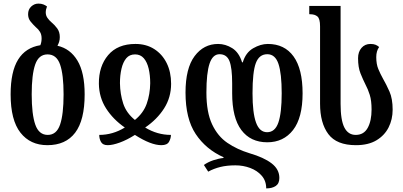

<svg xmlns="http://www.w3.org/2000/svg" viewBox="-20 -793 2239 1066"><path d="M299 -539Q370 -523 410 -456.5Q450 -390 450 -269Q450 -126 397.5 -56.5Q345 13 243 13Q148 13 93.5 -56.5Q39 -126 39 -269Q39 -395 80.5 -462Q122 -529 204 -542Q211 -559 211 -580Q211 -601 202 -616Q193 -631 179 -642Q162 -658 149 -674.5Q136 -691 136 -714Q136 -741 153.5 -757Q171 -773 193 -773Q209 -773 220.5 -768.5Q232 -764 241 -757Q234 -740 234 -724Q234 -707 243.5 -693.5Q253 -680 266 -669Q283 -655 297.5 -635.5Q312 -616 312 -587Q312 -573 308.5 -561.5Q305 -550 299 -539ZM245 -44Q294 -44 313.5 -101Q333 -158 333 -269Q333 -379 313.5 -435Q294 -491 244 -491Q195 -491 175.5 -435Q156 -379 156 -269Q156 -158 176 -101Q196 -44 245 -44Z M578 13Q551 13 541 -4.5Q531 -22 531 -44Q606 -44 673 -85Q608 -130 569 -191Q530 -252 529 -328Q528 -425 580.5 -487Q633 -549 732 -549Q792 -549 836.5 -520.5Q881 -492 905.5 -442.5Q930 -393 930 -328Q930 -252 891 -191Q852 -130 786 -85Q853 -44 929 -44Q929 -25 918.5 -6Q908 13 876 13Q818 13 729 -44Q685 -16 645 -1.5Q605 13 578 13ZM729 -127Q776 -165 794.5 -217Q813 -269 814 -331Q814 -375 805.5 -411.5Q797 -448 778.5 -469.5Q760 -491 730 -491Q699 -491 681 -469.5Q663 -448 654.5 -411.5Q646 -375 646 -331Q647 -271 664 -218.5Q681 -166 729 -127Z M1464 -3Q1371 -3 1320 -71Q1269 -139 1269 -275V-330Q1269 -416 1254 -454Q1239 -492 1199 -492Q1161 -492 1143.5 -440Q1126 -388 1126 -279Q1126 -170 1157.5 -103Q1189 -36 1243 0.5Q1297 37 1366 58Q1445 81 1488 114Q1531 147 1531 195Q1531 226 1511 239.5Q1491 253 1458 253Q1458 211 1433 182.5Q1408 154 1369 139.5Q1330 125 1287 125Q1240 125 1203.5 134Q1167 143 1136 160L1112 123Q1134 107 1163.5 97Q1193 87 1221 84V80Q1123 36 1066.5 -49Q1010 -134 1010 -279Q1010 -414 1060.5 -481.5Q1111 -549 1191 -549Q1232 -549 1269.5 -525.5Q1307 -502 1324 -447H1328Q1344 -501 1385.5 -525Q1427 -549 1467 -549Q1560 -549 1610 -479.5Q1660 -410 1660 -275Q1660 -139 1607 -71Q1554 -3 1464 -3ZM1464 -492Q1419 -492 1400.5 -443Q1382 -394 1382 -275Q1382 -166 1401.5 -112.5Q1421 -59 1463 -59Q1507 -59 1525.5 -112.5Q1544 -166 1544 -275Q1544 -385 1526 -438.5Q1508 -492 1464 -492Z M1956 13Q1849 13 1803 -48.5Q1757 -110 1757 -217V-647Q1757 -689 1742.5 -701.5Q1728 -714 1701 -714H1697V-760H1871V-216Q1871 -126 1892 -85Q1913 -44 1955 -44Q2000 -44 2021.5 -83Q2043 -122 2043 -185Q2043 -234 2033 -266Q2023 -298 2009 -324Q1995 -352 1981.5 -385.5Q1968 -419 1968 -470Q1968 -505 1987 -527Q2006 -549 2037 -549Q2054 -549 2065 -544.5Q2076 -540 2085 -532Q2069 -510 2069 -476Q2069 -437 2080.5 -409.5Q2092 -382 2106 -357Q2125 -324 2142.5 -284.5Q2160 -245 2160 -184Q2160 -130 2137.5 -85.5Q2115 -41 2070 -14Q2025 13 1956 13Z"/></svg>

Font: Noto Serif Georgian ExtraCondensed SemiBold
Style: Regular
Weight: 600
Width: 2
Designer: Monotype Design Team, Akaki Razmadze
Foundry: Google LLC
Version: Version 2.003; ttfautohint (v1.8.4.7-5d5b)